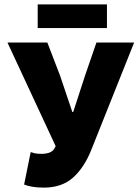

<svg xmlns="http://www.w3.org/2000/svg" viewBox="-20 -844 640 876"><path d="M180 12Q149 12 127 8Q105 4 90 -2L120 -150Q129 -147 139.5 -144.5Q150 -142 172 -142Q189 -142 203.5 -147Q218 -152 226 -163L234 -177L14 -650H196L254 -499L310 -333H314L368 -499L420 -650H592L396 -159Q364 -79 313 -33.5Q262 12 180 12ZM152 -716V-824H468V-716Z"/></svg>

Font: Source Code Pro Black
Style: Regular
Weight: 900
Monospace: yes
Designer: Paul D. Hunt, Teo Tuominen
Foundry: Adobe Systems Incorporated
Version: Version 2.030;PS 1.000;hotconv 16.6.51;makeotf.lib2.5.65220